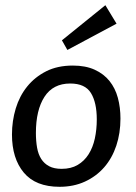

<svg xmlns="http://www.w3.org/2000/svg" viewBox="-20 -708 522 738"><path d="M239 -516 218 -553 385 -688 428 -617ZM26 -191Q26 -243 40.5 -291Q55 -339 84.5 -375.5Q114 -412 157.5 -434Q201 -456 260 -456Q309 -456 344 -440Q379 -424 401 -396.5Q423 -369 433 -332Q443 -295 443 -252Q443 -196 427 -148Q411 -100 380.5 -65Q350 -30 306.5 -10Q263 10 209 10Q117 10 71.5 -44.5Q26 -99 26 -191ZM118 -197Q118 -166 122.5 -140.5Q127 -115 138.5 -97Q150 -79 169 -69Q188 -59 217 -59Q253 -59 278.5 -74Q304 -89 320.5 -115Q337 -141 344.5 -175.5Q352 -210 352 -249Q352 -314 329.5 -350.5Q307 -387 250 -387Q184 -387 151 -336Q118 -285 118 -197Z"/></svg>

Font: Zilla Slab Medium
Style: Regular
Weight: 500
Designer: Typotheque.com
Foundry: Typotheque type foundry
Version: Version 1.1; 2017